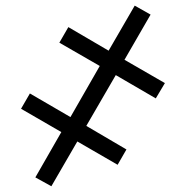

<svg xmlns="http://www.w3.org/2000/svg" viewBox="-20 -647 648 668"><path d="M448.7 -627.4 503.9 -596.2 413.1 -439 553.7 -357.9 522 -304.7 382.8 -385.7 280.3 -209 419.9 -127 389.2 -73.7 249 -154.8 158.7 1 103 -29.8 193.4 -187.5 53.2 -268.6 84 -321.8 225.1 -239.7 327.1 -417.5 186.5 -498.5 217.8 -552.7 357.9 -470.7Z"/></svg>

Font: Open Sans
Style: Regular
Weight: 400
Designer: Monotype Design Team
Foundry: Monotype Imaging Inc.
Version: Version 3.000; ttfautohint (v1.8.4)